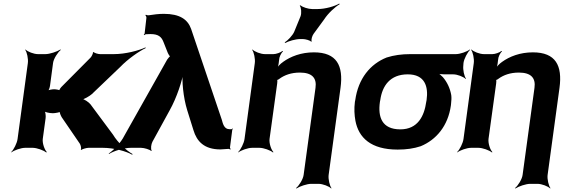

<svg xmlns="http://www.w3.org/2000/svg" viewBox="-20 -833 3179 1082"><path d="M328 -172 430 -23C435 -15 440 5 435 10L438 12C443 7 468 0 479 0H559C623 0 693 20 725 39L727 35C694 17 643 -30 617 -74L490 -245C482 -256 453 -276 441 -276L440 -272C452 -272 486 -292 498 -303L658 -456C699 -499 763 -544 801 -562L800 -566C762 -548 687 -528 622 -528H544C534 -528 511 -534 508 -540L504 -538C505 -532 496 -513 489 -507L330 -347C324 -342 311 -325 314 -320L318 -322C317 -327 293 -330 285 -330C273 -330 252 -326 246 -321L249 -318C255 -323 261 -341 262 -351L279 -478C282 -502 306 -539 323 -552L320 -554C302 -542 260 -528 236 -528H194C170 -528 135 -542 124 -554L122 -552C132 -539 140 -502 137 -478L79 -50C76 -26 57 11 43 24L44 26C59 14 98 0 122 0H164C188 0 226 14 240 26L244 24C231 11 218 -26 221 -50L237 -167C239 -180 236 -204 230 -211L226 -208C232 -201 259 -195 277 -195H279C290 -195 319 -200 324 -205L318 -207C313 -202 323 -180 328 -172Z M1273 -105C1243 -105 1236 -136 1230 -158L1057 -670C1038 -723 994 -755 903 -755C874 -755 845 -751 819 -747C814 -746 805 -748 802 -750L799 -747C802 -745 806 -737 805 -732L795 -644C795 -642 791 -639 790 -638L794 -635C795 -636 798 -639 801 -640C810 -640 817 -641 828 -641C873 -641 890 -625 901 -597L926 -534C927 -530 937 -514 941 -514L942 -518C938 -518 925 -502 922 -497L680 -67C662 -30 619 15 593 32L594 35C620 18 678 0 717 0H775C793 0 825 10 832 18L835 16C828 7 832 -21 839 -34L936 -211C976 -282 1008 -380 1016 -437L1011 -436C1003 -380 1013 -283 1035 -212L1070 -100C1089 -36 1131 9 1222 9C1240 8 1255 7 1268 6C1271 6 1276 8 1277 10L1280 7C1278 5 1276 1 1276 -2L1289 -102C1289 -104 1292 -106 1293 -107L1290 -109C1289 -108 1288 -106 1286 -106L1285 -105Z M1670 -424C1738 -424 1766 -394 1758 -338L1691 153C1688 177 1665 214 1648 227L1651 229C1669 217 1710 203 1734 203H1775C1799 203 1835 217 1846 229L1848 227C1838 214 1829 177 1832 153L1899 -338C1916 -463 1878 -538 1749 -538C1677 -538 1618 -515 1575 -484C1559 -473 1544 -456 1537 -445L1541 -443C1547 -454 1551 -474 1552 -489L1553 -496C1553 -510 1564 -535 1575 -543L1572 -546C1562 -537 1536 -528 1521 -528H1473C1449 -528 1414 -542 1403 -554L1401 -552C1411 -539 1419 -502 1416 -478L1358 -50C1355 -26 1336 11 1322 24L1323 26C1338 14 1377 0 1401 0H1442C1466 0 1504 14 1518 26L1521 24C1508 11 1496 -26 1499 -50L1542 -362C1543 -366 1544 -383 1541 -385L1538 -382C1540 -380 1554 -387 1556 -390C1584 -410 1621 -424 1670 -424ZM1674 -742 1638 -654C1629 -633 1601 -604 1584 -594L1588 -591C1605 -601 1645 -613 1673 -613H1686C1701 -613 1729 -605 1733 -598L1737 -600C1732 -607 1739 -631 1747 -642L1807 -724C1828 -757 1869 -795 1894 -809L1892 -813C1867 -798 1814 -782 1769 -782H1739C1718 -782 1683 -793 1674 -803L1669 -801C1678 -791 1680 -759 1674 -742Z M2591 -464 2592 -478C2595 -502 2615 -539 2629 -552L2627 -554C2612 -542 2573 -528 2549 -528H2293C2243 -528 2200 -522 2159 -509C2066 -472 1999 -390 1982 -269L1980 -259C1975 -220 1977 -185 1983 -152C2001 -58 2069 10 2221 10C2270 10 2312 4 2351 -9C2438 -45 2505 -123 2521 -239L2522 -249C2524 -266 2525 -282 2523 -297C2516 -337 2499 -371 2476 -398C2467 -407 2453 -420 2445 -424L2443 -420C2451 -416 2469 -414 2483 -414H2534C2558 -414 2593 -400 2604 -388L2606 -390C2596 -403 2588 -440 2591 -464ZM2278 -414C2374 -414 2395 -346 2384 -269L2382 -259C2371 -180 2335 -104 2236 -104C2131 -104 2109 -175 2121 -259L2123 -269C2134 -349 2178 -414 2278 -414Z M2904 -424C2972 -424 3000 -394 2992 -338L2925 153C2922 177 2899 214 2882 227L2885 229C2903 217 2944 203 2968 203H3009C3033 203 3069 217 3080 229L3082 227C3072 214 3063 177 3066 153L3133 -338C3150 -463 3112 -538 2983 -538C2911 -538 2852 -515 2809 -484C2793 -473 2778 -456 2771 -445L2775 -443C2781 -454 2785 -474 2786 -489L2787 -496C2787 -510 2798 -535 2809 -543L2806 -546C2796 -537 2770 -528 2755 -528H2707C2683 -528 2648 -542 2637 -554L2635 -552C2645 -539 2653 -502 2650 -478L2592 -50C2589 -26 2570 11 2556 24L2557 26C2572 14 2611 0 2635 0H2676C2700 0 2738 14 2752 26L2755 24C2742 11 2730 -26 2733 -50L2776 -362C2777 -366 2778 -383 2775 -385L2772 -382C2774 -380 2788 -387 2790 -390C2818 -410 2855 -424 2904 -424Z"/></svg>

Font: Asimov
Style: EdgeWideIt
Weight: 500
Designer: Google
Version: Version 2.000980: 2014